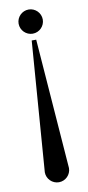

<svg xmlns="http://www.w3.org/2000/svg" viewBox="-85 -740 364 798"><g transform="rotate(-10 97.0 -341.5)"><path d="M97 -604C125 -604 148 -627 148 -655C148 -683 125 -706 97 -706C69 -706 46 -683 46 -655C46 -627 69 -604 97 -604ZM87.5 -577 46.6 -35.6C46.2 -33.1 46 -30.6 46 -28C46 0 69 23 97 23C125 23 148 0 148 -28C148 -30.6 147.8 -33.1 147.4 -35.6L106.5 -577Z"/></g></svg>

Font: Picaflor 12 pt
Style: Regular
Weight: 400
Designer: Ariel Martín Pérez
Foundry: Tunera Type Foundry
Version: Version 1.000;hotconv 1.0.109;makeotfexe 2.5.65596